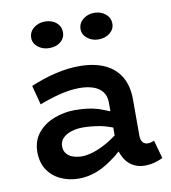

<svg xmlns="http://www.w3.org/2000/svg" viewBox="-81 -777 768 862"><g transform="rotate(-10 303.0 -346.5)"><path d="M510 8Q480 8 455 -7Q430 -22 416 -51Q410 -62 406 -75Q385 -56 363 -41Q326 -14 288 0Q250 14 210 14Q166 14 128.5 -3Q91 -20 68.5 -53.5Q46 -87 46 -137Q47 -188 75.5 -222.5Q104 -257 149.5 -274.5Q195 -292 244 -292Q304 -292 348 -279Q374 -270 401 -259V-299Q401 -330 385 -349.5Q369 -369 342 -377.5Q315 -386 282 -386Q241 -386 194 -374.5Q147 -363 98 -344L75 -432Q131 -456 188 -469.5Q245 -483 297 -483Q366 -483 413.5 -461Q461 -439 485.5 -397Q510 -355 510 -294V-131Q510 -108 519 -98Q528 -88 542 -88Q551 -88 558.5 -90.5Q566 -93 571 -95L594 -12Q583 -6 560.5 1Q538 8 510 8ZM401 -149V-185Q369 -197 342 -202Q299 -209 266 -209Q238 -209 214 -201.5Q190 -194 175 -179Q160 -164 160 -141Q160 -121 171.5 -107.5Q183 -94 201.5 -88Q220 -82 241 -82Q264 -82 295.5 -92Q327 -102 364 -124Q382 -135 401 -149ZM405 -586Q376 -586 354.5 -603Q333 -620 333 -645Q333 -672 354.5 -689.5Q376 -707 405 -707Q436 -707 457 -689.5Q478 -672 478 -645Q478 -620 457 -603Q436 -586 405 -586ZM181 -586Q151 -586 129.5 -603Q108 -620 108 -645Q108 -672 129.5 -689.5Q151 -707 181 -707Q213 -707 233 -689.5Q253 -672 253 -645Q253 -620 233 -603Q213 -586 181 -586Z"/></g></svg>

Font: BioRhyme ExtraBold SemiBold
Style: Regular
Weight: 600
Version: Version 1.600;gftools[0.9.33]